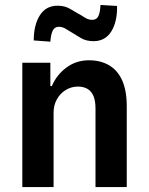

<svg xmlns="http://www.w3.org/2000/svg" viewBox="-20 -754 600 774"><path d="M70 0V-501H183V-407H189Q208 -452 247.5 -481.5Q287 -511 339 -511Q385 -511 419.5 -491Q454 -471 472.5 -430Q491 -389 491 -325V0H365V-316Q365 -347 357 -366.5Q349 -386 333 -395.5Q317 -405 294 -405Q268 -405 245.5 -391.5Q223 -378 209.5 -354Q196 -330 196 -300V0ZM183 -586 116 -591Q116 -653 140.5 -692Q165 -731 212 -731Q241 -731 262 -718.5Q283 -706 297 -698Q307 -693 321.5 -683.5Q336 -674 352 -674Q370 -674 377 -690Q384 -706 385 -734L452 -730Q453 -666 428.5 -627Q404 -588 357 -588Q327 -588 305.5 -601Q284 -614 271 -622Q261 -628 246.5 -637Q232 -646 217 -646Q200 -646 192.5 -630.5Q185 -615 183 -586Z"/></svg>

Font: Nunito Sans 7pt Condensed
Style: Bold
Weight: 700
Width: 3
Designer: Vernon Adams
Foundry: Vernon Adams
Version: Version 3.101;gftools[0.9.27]